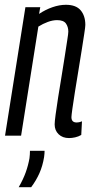

<svg xmlns="http://www.w3.org/2000/svg" viewBox="-20 -566 394 801"><path d="M86 -536H148L143 -508Q170 -526 199 -536Q228 -546 255 -546Q297 -546 316.5 -523Q336 -500 336 -462Q336 -454 331.5 -425Q327 -396 320.5 -354.5Q314 -313 306.5 -268Q299 -223 292.5 -182Q286 -141 282 -112.5Q278 -84 278 -77Q278 -55 300 -55Q304 -55 309.5 -56Q315 -57 322 -60L319 -3Q307 4 293.5 7Q280 10 268 10Q241 10 224.5 -6Q208 -22 208 -47Q208 -58 212 -88Q216 -118 222.5 -159.5Q229 -201 236.5 -245.5Q244 -290 250 -330Q256 -370 260.5 -398Q265 -426 265 -434Q265 -454 255 -468Q245 -482 218 -482Q200 -482 179.5 -474.5Q159 -467 140 -455L68 0H1ZM105 63H166Q166 74 164 89Q158 126 144.5 156.5Q131 187 110 215H58Q77 182 87.5 152.5Q98 123 103 94Q105 78 105 63Z"/></svg>

Font: Georama Condensed
Style: Italic
Weight: 400
Width: 3
Italic angle: -9°
Designer: Jean-Baptiste Levee
Foundry: Production Type
Version: Version 1.000